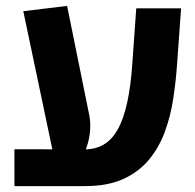

<svg xmlns="http://www.w3.org/2000/svg" viewBox="-20 -631 662 651"><path d="M29 0.2 28.8 -125 267.5 -124.5Q303.5 -124.5 331.5 -140.8Q359.5 -157 379.2 -192.2Q399 -227.5 411.5 -284.4Q424 -341.2 429.2 -423.5L442 -602.8H594L580.8 -419.2Q576.8 -358 567.6 -297.6Q558.5 -237.2 538.8 -183.9Q519 -130.5 484.6 -89.1Q450.2 -47.8 397.6 -23.9Q345 0 268 0ZM172 -55.8 59 -593 207.5 -611 282 -243.8Q292 -196.8 277.6 -144.5Q263.2 -92.2 228.8 -55.8Z"/></svg>

Font: Noto Sans Hebrew Light
Style: Regular
Weight: 100
Version: Version 3.000